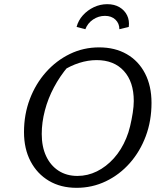

<svg xmlns="http://www.w3.org/2000/svg" viewBox="-20 -891 785 920"><path d="M347 9Q271 9 214.5 -24.5Q158 -58 126.5 -118Q95 -178 95 -258Q95 -343 123 -416.5Q151 -490 200.5 -545.5Q250 -601 315 -632.5Q380 -664 455 -664Q531 -664 587.5 -631.5Q644 -599 675 -539Q706 -479 706 -398Q706 -312 678.5 -238.5Q651 -165 602 -109.5Q553 -54 487.5 -22.5Q422 9 347 9ZM351 -48Q400 -48 444.5 -70Q489 -92 525.5 -132.5Q562 -173 585 -229Q596 -255 603.5 -286.5Q611 -318 616 -350Q621 -382 621 -407Q621 -499 573.5 -551Q526 -603 443 -603Q402 -603 359.5 -589.5Q317 -576 275 -549L306 -572Q267 -526 238.5 -472.5Q210 -419 195 -361.5Q180 -304 180 -249Q180 -188 201 -143Q222 -98 260.5 -73Q299 -48 351 -48ZM494 -871Q528 -871 552.5 -856.5Q577 -842 589 -817.5Q601 -793 597 -762L552 -751Q552 -779 533 -797Q514 -815 483 -815Q452 -815 426 -797.5Q400 -780 389 -751L347 -762Q355 -793 377 -817.5Q399 -842 429.5 -856.5Q460 -871 494 -871Z"/></svg>

Font: Piazzolla Thin
Style: Italic
Weight: 400
Italic angle: -11.3°
Version: Version 2.005